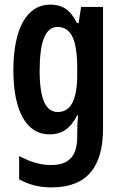

<svg xmlns="http://www.w3.org/2000/svg" viewBox="-20 -573 526 833"><path d="M198 -553C98 -553 38 -452 38 -268C38 -90 96 10 194 10C250 10 286 -16 315 -73H319C316 -46 315 -15 315 7V20C315 110 274 143 201 143C158 143 114 131 63 104V205C105 228 149 240 204 240C360 240 427 148 427 -15V-543H332L321 -473H314C285 -531 250 -553 198 -553ZM229 -456C289 -456 315 -401 315 -276V-249C315 -140 287 -87 231 -87C178 -87 152 -143 152 -267C152 -392 177 -456 229 -456Z"/></svg>

Font: Noto Sans Devanagari ExtraCondensed SemiBold
Style: Regular
Weight: 600
Width: 2
Designer: Jelle Bosma - Monotype Design Team
Foundry: Monotype Imaging Inc.
Version: Version 2.004